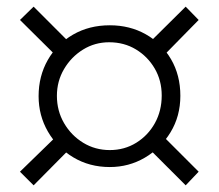

<svg xmlns="http://www.w3.org/2000/svg" viewBox="-20 -557 657 577"><path d="M310 -55Q249 -55 200.5 -84Q152 -113 124 -161.5Q96 -210 96 -268Q96 -328 123.5 -376.5Q151 -425 199.5 -453Q248 -481 310 -481Q370 -481 418 -454Q466 -427 494 -379Q522 -331 522 -269Q522 -208 492.5 -159.5Q463 -111 415 -83Q367 -55 310 -55ZM189 -109 81 0 40 -41 150 -148ZM310 -106Q354 -106 389.5 -128Q425 -150 445.5 -187Q466 -224 466 -270Q466 -315 445 -351Q424 -387 388.5 -408.5Q353 -430 308 -430Q265 -430 229.5 -408Q194 -386 172.5 -349.5Q151 -313 151 -269Q151 -224 172.5 -187Q194 -150 230 -128Q266 -106 310 -106ZM189 -429 150 -388 40 -497 81 -537ZM577 -41 538 0 429 -109 470 -148ZM577 -497 470 -388 429 -429 538 -537Z"/></svg>

Font: STIX Two Text
Style: Regular
Weight: 400
Designer: Ross Mills, John Hudson & Paul Hanslow, Tiro Typeworks Ltd; with prior portions MicroPress Inc., and Coen Hoffman.
Foundry: Tiro Typeworks Ltd
Version: Version 2.13 b171